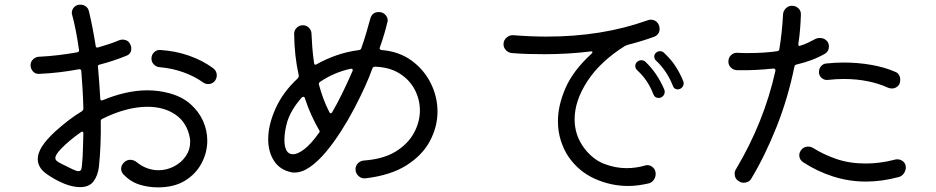

<svg xmlns="http://www.w3.org/2000/svg" viewBox="-20 -794 4040 829"><path d="M709 -392Q766 -377 802.5 -344.5Q839 -312 857 -271Q875 -230 875 -187Q875 -136 850.5 -89.5Q826 -43 779 -14Q732 15 662 15Q619 15 580.5 2.5Q542 -10 512 -42Q503 -53 503 -65Q503 -82 518 -95Q529 -104 542 -104Q557 -104 570 -94Q592 -76 616 -67.5Q640 -59 664 -59Q700 -59 731.5 -75.5Q763 -92 782 -119.5Q801 -147 801 -180Q801 -185 801 -189Q801 -193 800 -197Q788 -264 738.5 -298.5Q689 -333 616 -333Q573 -333 523.5 -320Q474 -307 422 -281Q415 -278 415 -271Q416 -221 414 -171Q412 -121 407 -73Q402 -35 383.5 -10.5Q365 14 325 14Q312 14 294.5 10.5Q277 7 257 -1Q210 -21 176.5 -46.5Q143 -72 143 -108Q143 -132 161 -161Q179 -190 219 -227Q247 -252 275.5 -274Q304 -296 334 -314Q340 -319 340 -325Q339 -368 336.5 -408Q334 -448 331 -488Q330 -496 321 -495Q279 -487 236 -482Q193 -477 149 -475Q133 -474 122.5 -485.5Q112 -497 112 -513Q112 -527 122.5 -537.5Q133 -548 148 -549Q191 -551 232 -556Q273 -561 313 -568Q323 -570 321 -579Q309 -665 292 -728Q291 -731 290.5 -733.5Q290 -736 290 -738Q290 -753 300.5 -763.5Q311 -774 327 -774Q340 -774 350.5 -766.5Q361 -759 364 -745Q379 -684 393 -597Q393 -587 403 -589Q427 -596 450 -603.5Q473 -611 494 -620Q502 -623 508 -623Q534 -623 543 -601Q547 -594 547 -585Q547 -561 525 -553Q498 -542 469.5 -532.5Q441 -523 410 -515Q401 -513 403 -505Q406 -472 408.5 -437.5Q411 -403 413 -368Q413 -357 425 -362Q473 -382 521.5 -393Q570 -404 616 -404Q664 -404 709 -392ZM901 -499Q916 -487 916 -469Q916 -456 908 -445Q897 -431 879 -431Q867 -431 857 -438Q821 -464 773 -481.5Q725 -499 669 -504Q655 -505 644.5 -515.5Q634 -526 634 -541Q634 -558 646 -569Q658 -580 674 -578Q738 -574 796.5 -553.5Q855 -533 901 -499ZM243 -88Q275 -72 292.5 -63.5Q310 -55 319 -55Q329 -55 331.5 -65Q334 -75 335 -94Q337 -113 338 -148Q339 -183 340 -217Q340 -223 337 -225Q334 -227 329 -223Q278 -187 244 -152Q219 -126 219 -112Q219 -104 226 -98.5Q233 -93 243 -88Z M1620 -589Q1620 -588 1619.5 -587.5Q1619 -587 1619 -586Q1619 -580 1627 -578Q1703 -572 1757 -532.5Q1811 -493 1840 -434.5Q1869 -376 1869 -312Q1869 -247 1836.5 -185.5Q1804 -124 1735.5 -80.5Q1667 -37 1558 -24Q1541 -22 1528 -34Q1515 -46 1515 -63Q1515 -78 1525.5 -89Q1536 -100 1552 -101Q1635 -107 1688 -139.5Q1741 -172 1767 -219.5Q1793 -267 1793 -317Q1793 -364 1771 -406.5Q1749 -449 1705.5 -476.5Q1662 -504 1599 -506Q1591 -506 1588 -499Q1577 -467 1556.5 -421.5Q1536 -376 1509.5 -325.5Q1483 -275 1451.5 -226Q1420 -177 1386.5 -137Q1353 -97 1318.5 -73Q1284 -49 1252 -49Q1249 -49 1245.5 -49Q1242 -49 1239 -50Q1189 -60 1163.5 -99Q1138 -138 1138 -193Q1138 -255 1170 -326Q1202 -397 1266 -456Q1271 -463 1270 -468Q1251 -553 1250 -648Q1250 -663 1261 -674Q1272 -685 1288 -685Q1303 -685 1314 -674Q1325 -663 1325 -647Q1326 -620 1328.5 -588.5Q1331 -557 1336 -522Q1338 -510 1348 -517Q1387 -539 1432.5 -555Q1478 -571 1531 -578Q1539 -580 1540 -586Q1553 -623 1562.5 -655.5Q1572 -688 1579 -714Q1587 -742 1616 -742Q1632 -742 1643 -731Q1654 -720 1654 -706Q1654 -702 1652 -696Q1647 -674 1639 -647Q1631 -620 1620 -589ZM1402 -310Q1404 -305 1408 -305Q1412 -305 1414 -309Q1455 -379 1502 -487Q1503 -489 1503 -491Q1503 -499 1494 -497Q1423 -482 1361 -440Q1356 -436 1357 -429Q1365 -399 1376 -369Q1387 -339 1402 -310ZM1221 -271Q1208 -226 1208 -191Q1208 -128 1245 -128Q1265 -128 1293.5 -149.5Q1322 -171 1357 -220Q1363 -226 1358 -232Q1341 -261 1325 -296Q1309 -331 1296 -371Q1295 -376 1290 -376Q1286 -376 1282 -372Q1238 -322 1221 -271Z M2764 -79Q2767 -80 2769.5 -80.5Q2772 -81 2775 -81Q2789 -81 2800 -70.5Q2811 -60 2811 -43Q2811 -29 2802.5 -17Q2794 -5 2780 -2Q2758 3 2736.5 6Q2715 9 2692 9Q2618 9 2548.5 -22Q2479 -53 2434 -118Q2414 -148 2401.5 -187Q2389 -226 2389 -271Q2389 -339 2422 -414.5Q2455 -490 2534 -562Q2538 -566 2538 -569Q2538 -573 2531 -572Q2434 -560 2330 -560Q2295 -560 2259.5 -561Q2224 -562 2189 -565Q2174 -567 2164 -578Q2154 -589 2154 -603Q2154 -620 2167 -631.5Q2180 -643 2196 -642Q2271 -636 2341 -636Q2580 -636 2775 -706Q2783 -709 2789 -709Q2815 -709 2825 -685Q2828 -678 2828 -670Q2828 -645 2804 -635Q2748 -615 2689 -600Q2685 -599 2679 -596Q2572 -529 2516.5 -444Q2461 -359 2461 -279Q2461 -210 2502 -155Q2539 -106 2587.5 -87Q2636 -68 2685 -68Q2726 -68 2764 -79ZM2930 -444Q2932 -438 2932 -435Q2932 -418 2916 -410Q2910 -408 2907 -408Q2890 -408 2885 -424Q2860 -488 2812 -533Q2805 -539 2805 -550Q2805 -559 2811 -565Q2819 -573 2830 -573Q2839 -573 2846 -567Q2876 -539 2895 -510.5Q2914 -482 2930 -444ZM2766 -528Q2817 -480 2848 -408Q2850 -402 2850 -398Q2850 -381 2834 -373Q2828 -371 2824 -371Q2807 -371 2801 -387Q2778 -448 2732 -490Q2723 -498 2723 -509Q2723 -519 2729 -525Q2738 -534 2749 -534Q2759 -534 2766 -528Z M3542 -562Q3514 -546 3483 -534.5Q3452 -523 3418 -515Q3412 -514 3410 -506Q3382 -369 3332.5 -245Q3283 -121 3224 -23Q3219 -14 3210 -9.5Q3201 -5 3192 -5Q3180 -5 3171 -11Q3152 -22 3152 -44Q3152 -55 3158 -64Q3279 -267 3328 -488V-490Q3328 -498 3319 -498Q3281 -494 3241.5 -492Q3202 -490 3161 -491Q3146 -492 3135.5 -502.5Q3125 -513 3125 -528Q3125 -545 3136.5 -556Q3148 -567 3164 -566Q3178 -565 3191 -565Q3204 -565 3217 -565Q3248 -565 3278 -567Q3308 -569 3336 -573Q3344 -574 3345 -582Q3351 -618 3355 -656Q3359 -694 3361 -732Q3362 -747 3373 -758Q3384 -769 3399 -769Q3416 -769 3427.5 -758Q3439 -747 3438 -730Q3437 -699 3434.5 -667.5Q3432 -636 3427 -605V-603Q3427 -592 3436 -597Q3453 -602 3468.5 -609.5Q3484 -617 3499 -625Q3508 -630 3520 -630Q3541 -630 3553 -614Q3559 -605 3559 -593Q3559 -573 3542 -562ZM3516 -483Q3516 -497 3525 -508Q3534 -519 3549 -520Q3567 -522 3585.5 -523Q3604 -524 3623 -524Q3684 -524 3741.5 -514Q3799 -504 3845 -484Q3856 -480 3861.5 -470.5Q3867 -461 3867 -450Q3867 -431 3856 -421.5Q3845 -412 3831 -412Q3823 -412 3815 -415Q3776 -433 3727.5 -443Q3679 -453 3623 -453Q3607 -453 3589.5 -452Q3572 -451 3555 -449Q3540 -447 3528 -457Q3516 -467 3516 -483ZM3891 -71Q3891 -58 3883 -46Q3875 -34 3862 -30Q3825 -20 3789.5 -15Q3754 -10 3719 -10Q3646 -10 3577 -32Q3508 -54 3447 -94Q3431 -105 3431 -124Q3431 -135 3439 -146Q3450 -161 3469 -161Q3481 -161 3491 -155Q3535 -127 3591.5 -107.5Q3648 -88 3718 -88Q3747 -88 3779 -92Q3811 -96 3845 -105Q3847 -106 3850 -106Q3853 -106 3855 -106Q3869 -106 3880 -96.5Q3891 -87 3891 -71Z"/></svg>

Font: Kiwi Maru
Style: Regular
Weight: 400
Designer: Hiroki-Chan
Version: Version 1.100